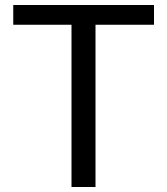

<svg xmlns="http://www.w3.org/2000/svg" viewBox="-20 -750 668 768"><path d="M596 -651H362V-2H266V-651H33V-730H596Z"/></svg>

Font: lipipragatuchhi
Style: Regular
Weight: 400
Designer: Abhinash Majhi
Version: Version 1.000